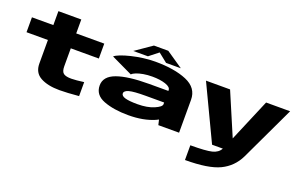

<svg xmlns="http://www.w3.org/2000/svg" viewBox="-108 -1218 3039 1936"><g transform="rotate(20 1412.0 -250.0)"><path d="M526.5 9.5Q399.5 9.5 322 -33Q244.5 -75.5 244.5 -173.5V-426H15V-586H244.5V-735.5H490V-586H791V-426H490V-233.5Q490 -176 516 -157.8Q542 -139.5 599.5 -140Q649 -140.5 733.5 -152V-2Q605 9.5 526.5 9.5Z M1584.5 0 1571.5 -55.5Q1558 -48 1543 -41.5Q1425.5 9.5 1264.5 9.5Q1107 9.5 999.2 -31.8Q891.5 -73 891.5 -175Q891.5 -272.5 1011 -315.8Q1130.5 -359 1355.5 -359H1561.5V-367Q1561.5 -401 1503 -420.2Q1444.5 -439.5 1361.5 -439.5Q1310 -439.5 1266 -431.8Q1222 -424 1191.2 -411.8Q1160.5 -399.5 1148.5 -385.5L918.5 -495Q936 -511 980 -528Q1024 -545 1084 -559.5Q1144 -574 1210 -582.8Q1276 -591.5 1338 -591.5Q1544 -591.5 1675.5 -536Q1807 -480.5 1807 -352V0ZM1561.5 -216.5V-234.5H1362Q1236 -234.5 1187 -220.8Q1138 -207 1138 -179Q1138 -151.5 1181.5 -139Q1225 -126.5 1314 -126.5Q1418 -126.5 1489.8 -157.2Q1561.5 -188 1561.5 -216.5ZM1091 -616.5 1268.5 -739H1422L1601.5 -616.5H1443L1346.5 -693.5L1248.5 -616.5Z M2161 0 1882.5 -586H2141L2335 -131L2527.5 -586H2785.5L2508.5 0Q2448.5 122.5 2327.8 180.5Q2207 238.5 1957 238.5V80.5Q2123 80.5 2187.5 64.5Q2251 48.5 2276.5 0Z"/></g></svg>

Font: Anybody UltraExpanded ExtraBold
Style: Regular
Weight: 800
Width: 9
Designer: Tyler Finck
Foundry: Etcetera Type Company
Version: Version 1.010; ttfautohint (v1.8.3) -l 8 -r 50 -G 200 -x 14 